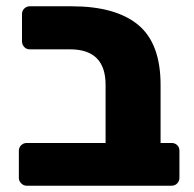

<svg xmlns="http://www.w3.org/2000/svg" viewBox="-20 -591 617 611"><path d="M40 -25V-111Q40 -122 47.5 -129Q55 -136 65 -136H316V-321Q316 -434 203 -434H75Q64 -434 57 -441.5Q50 -449 50 -460V-546Q50 -557 57.5 -564Q65 -571 75 -571H208Q348 -571 419.5 -512Q491 -453 491 -321V-136H526Q537 -136 544 -129Q551 -122 551 -111V-25Q551 -15 544 -7.5Q537 0 526 0H65Q55 0 47.5 -7.5Q40 -15 40 -25Z"/></svg>

Font: Hezaedrus
Style: Bold
Weight: 700
Designer: Hubert & Fischer
Foundry: Hubert & Fischer
Version: Version 1.10;September 3, 2019;FontCreator 11.5.0.2425 64-bi